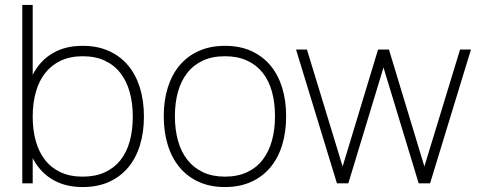

<svg xmlns="http://www.w3.org/2000/svg" viewBox="-20 -740 1941 775"><path d="M70 -720H112V0H70ZM314 -555Q373.5 -555 419.5 -534.2Q465.5 -513.5 497 -476Q528.5 -438.5 544.8 -385.8Q561 -333 561 -269Q561 -206.5 545 -154.2Q529 -102 497.8 -64.5Q466.5 -27 420.5 -6Q374.5 15 314 15Q255 15 210.8 -5.5Q166.5 -26 136.8 -63.2Q107 -100.5 92 -153Q77 -205.5 77 -269Q77 -332 91.5 -384.5Q106 -437 135.5 -475Q165 -513 209.5 -534Q254 -555 314 -555ZM314 -513Q264 -513 226.2 -495.5Q188.5 -478 163 -446Q137.5 -414 124.8 -369Q112 -324 112 -269Q112 -216 124.2 -171.5Q136.5 -127 161.5 -94.8Q186.5 -62.5 224.5 -44.8Q262.5 -27 314 -27Q364.5 -27 402.5 -44.2Q440.5 -61.5 465.8 -93Q491 -124.5 503.5 -169.2Q516 -214 516 -269Q516 -323.5 503.5 -368.2Q491 -413 466 -445.2Q441 -477.5 403 -495.2Q365 -513 314 -513Z M888 15Q947.5 15 993.5 -5.8Q1039.5 -26.5 1071 -64Q1102.5 -101.5 1118.8 -154.2Q1135 -207 1135 -271Q1135 -333.5 1119 -385.8Q1103 -438 1071.8 -475.5Q1040.5 -513 994.5 -534Q948.5 -555 888 -555Q829 -555 783 -534.5Q737 -514 705.5 -476.8Q674 -439.5 657.5 -387.2Q641 -335 641 -271Q641 -208 657 -155.5Q673 -103 704.5 -65Q736 -27 782 -6Q828 15 888 15ZM888 -27Q838 -27 800.2 -44.5Q762.5 -62 737 -94Q711.5 -126 698.8 -171Q686 -216 686 -271Q686 -324.5 698.2 -368.8Q710.5 -413 735.5 -445.2Q760.5 -477.5 798.5 -495.2Q836.5 -513 888 -513Q938.5 -513 976.5 -495.8Q1014.5 -478.5 1039.8 -447Q1065 -415.5 1077.5 -370.8Q1090 -326 1090 -271Q1090 -216.5 1077.5 -171.8Q1065 -127 1040 -94.8Q1015 -62.5 977 -44.8Q939 -27 888 -27Z M1528 -467.5 1386 0H1340L1175 -540H1219L1363 -68L1506 -540H1550L1693 -68L1837 -540H1881L1716 0H1670Z"/></svg>

Font: Vela Sans GX ExtLt
Style: Regular
Weight: 200
Designer: Principal design: Mikhail Sharanda - project Manrope.
Design modification: Ravid Balaliev
Foundry: Mikhail Sharanda
Version: Version 1.001